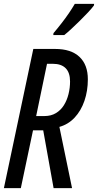

<svg xmlns="http://www.w3.org/2000/svg" viewBox="-20 -965 503 985"><path d="M0 0 150.9 -713.9H262.7Q344.7 -713.9 387.7 -673.3Q430.7 -632.8 430.7 -558.1Q430.7 -498.5 413.1 -447.5Q395.5 -396.5 362.8 -361.6Q330.1 -326.7 284.7 -314L349.6 0H254.9L201.7 -296.4H149.4L86.9 0ZM165.5 -369.6H207.5Q242.2 -369.6 267.1 -384.8Q292 -399.9 307.9 -425.3Q323.7 -450.7 331.5 -482.4Q339.4 -514.2 339.4 -546.9Q339.4 -592.3 316.9 -615Q294.4 -637.7 251 -637.7H221.2ZM253.4 -785.2 254.4 -794.9Q276.4 -820.8 296.6 -846.9Q316.9 -873 334 -898.2Q351.1 -923.3 363.8 -945.3H462.9L461.9 -937Q451.7 -922.9 432.1 -901.9Q412.6 -880.9 389.6 -858.4Q366.7 -835.9 345.5 -816.2Q324.2 -796.4 309.6 -785.2Z"/></svg>

Font: Open Sans Condensed Medium
Style: Italic
Weight: 500
Width: 3
Italic angle: -12°
Designer: Monotype Design Team
Foundry: Monotype Imaging Inc.
Version: Version 3.000